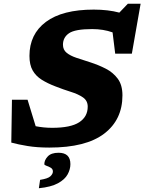

<svg xmlns="http://www.w3.org/2000/svg" viewBox="-20 -771 767 1020"><path d="M630.5 -264.5Q630.5 -135 533.5 -61Q436.5 13 242 13Q177.5 13 127 4.8Q76.5 -3.5 40 -13.5L43.5 -241H126.5L169.5 -100.5Q190 -96.5 212.2 -94.2Q234.5 -92 257.5 -92Q355.5 -92 400.8 -121.5Q446 -151 446 -204.5Q446 -236 420.8 -253.5Q395.5 -271 356 -283.2Q316.5 -295.5 274.5 -312Q232.5 -328 201.5 -347.5Q170.5 -367 153.5 -396.8Q136.5 -426.5 136.5 -474Q136.5 -589.5 224 -654.8Q311.5 -720 478 -720Q554.5 -720 614 -704L659 -751H727L680.5 -486H592L578 -599Q529 -616.5 469.5 -616.5Q379 -616.5 346.8 -594.5Q314.5 -572.5 314.5 -533.5Q314.5 -506.5 333.8 -490.8Q353 -475 386.2 -463.8Q419.5 -452.5 461 -439.5Q503 -426 541.8 -406.2Q580.5 -386.5 605.5 -353Q630.5 -319.5 630.5 -264.5ZM215.5 101Q215.5 79.5 233.8 60Q252 40.5 291 40.5Q354 40.5 354 101Q354 128.5 339.2 155.5Q324.5 182.5 288 202.5Q251.5 222.5 186.5 229L193 184.5Q234.5 178 247.8 165.5Q261 153 261 140Q261 127 249.8 120.2Q238.5 113.5 227 109.8Q215.5 106 215.5 101Z"/></svg>

Font: Newsreader Caption
Style: Bold Italic
Weight: 700
Italic angle: -17°
Designer: Hugues Gentile
Foundry: Production Type
Version: Version 1.001